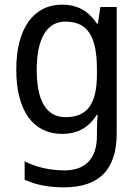

<svg xmlns="http://www.w3.org/2000/svg" viewBox="-20 -566 599 826"><path d="M247 -546C124 -546 50 -443 50 -267C50 -89 123 10 247 10C313 10 362 -17 396 -72H400C398 -53 397 -18 397 0V19C397 117 346 167 258 167C194 167 135 153 86 128V207C133 229 188 240 255 240C411 240 482 159 482 8V-536H412L401 -465H396C360 -521 310 -546 247 -546ZM261 -473C355 -473 397 -413 397 -268V-246C397 -119 355 -62 263 -62C180 -62 138 -130 138 -266C138 -399 181 -473 261 -473Z"/></svg>

Font: Noto Sans Sinhala SemiCondensed
Style: Regular
Weight: 400
Width: 4
Designer: Jelle Bosma - Monotype Design Team
Foundry: Monotype Imaging Inc.
Version: Version 2.006